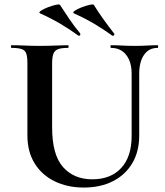

<svg xmlns="http://www.w3.org/2000/svg" viewBox="-20 -828 743 862"><path d="M484 -668Q444 -697 403.5 -721Q363 -745 312 -768Q304 -772 316 -780Q328 -788 347.5 -795.5Q367 -803 383.5 -806.5Q400 -810 402 -805Q421 -774 444 -742Q467 -710 492 -678Q495 -674 492 -670Q489 -666 484 -668ZM332 -668Q292 -697 251.5 -721Q211 -745 160 -768Q152 -772 164 -780Q176 -788 195.5 -795.5Q215 -803 231.5 -806.5Q248 -810 250 -805Q270 -774 292 -741.5Q314 -709 340 -678Q342 -674 339.5 -670Q337 -666 332 -668ZM571 -497Q571 -550 546.5 -581.5Q522 -613 478 -613Q476 -613 476 -619Q476 -625 478 -625Q503 -625 529.5 -623.5Q556 -622 587 -622Q614 -622 640 -623.5Q666 -625 688 -625Q690 -625 690 -619Q690 -613 688 -613Q648 -613 626.5 -581.5Q605 -550 605 -497V-219Q605 -148 574 -95.5Q543 -43 487 -14.5Q431 14 356 14Q283 14 225.5 -14Q168 -42 135.5 -94.5Q103 -147 103 -221V-544Q103 -573 98 -587.5Q93 -602 77.5 -607.5Q62 -613 32 -613Q29 -613 29 -619Q29 -625 32 -625Q58 -625 90 -623.5Q122 -622 158 -622Q196 -622 228 -623.5Q260 -625 285 -625Q288 -625 288 -619Q288 -613 285 -613Q255 -613 240 -607Q225 -601 219.5 -586Q214 -571 214 -542V-256Q214 -133 263 -78Q312 -23 394 -23Q477 -23 524 -73.5Q571 -124 571 -218Z"/></svg>

Font: Cormorant Light
Style: Regular
Weight: 300
Designer: Christian Thalmann (Catharsis Fonts)
Foundry: Catharsis Fonts
Version: Version 4.000